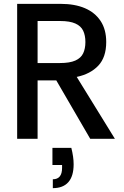

<svg xmlns="http://www.w3.org/2000/svg" viewBox="-20 -720 644 996"><path d="M69 0V-700H294Q368 -700 420.5 -677.5Q473 -655 502 -611Q531 -567 531 -502Q531 -423 490 -379.5Q449 -336 378 -321L576 0H448L272 -303H175V0ZM175 -393H292Q342 -393 371 -406Q400 -419 411.5 -443.5Q423 -468 423 -502Q423 -536 411.5 -560.5Q400 -585 371 -598Q342 -611 292 -611H175ZM254 256V210Q302 210 302 151V136H252V47H350Q356 71 359 92Q362 113 362 132Q362 194 334.5 225Q307 256 254 256Z"/></svg>

Font: Rethink Sans Medium
Style: Regular
Weight: 500
Designer: The Rethink Sans project authors (Hans Thiessen). DM Sans designed by Colophon Foundry.
Foundry: Rethink Communications LLC
Version: Version 1.001